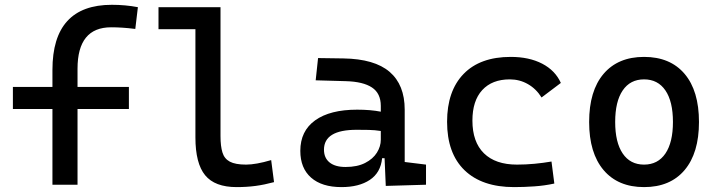

<svg xmlns="http://www.w3.org/2000/svg" viewBox="-20 -762 2970 792"><path d="M196.3 0V-312.5H33.2V-403.3H196.3V-473.6Q196.3 -742.2 441.4 -742.2Q497.1 -742.2 548.8 -732.4L538.1 -642.6Q507.3 -646.5 483.9 -647.9Q460.4 -649.4 438.5 -649.4Q299.8 -649.4 299.8 -478.5V-403.3H511.7V-312.5H299.8V0Z M956.1 9.8Q866.2 9.8 826.2 -39.1Q786.1 -87.9 786.1 -195.3V-641.6H633.8V-732.4H889.6V-200.2Q889.6 -159.2 897.5 -133.3Q905.3 -107.4 928 -95.2Q950.7 -83 995.1 -83Q1035.6 -83 1098.6 -101.6L1110.4 -10.7Q1070.8 0 1034.4 4.9Q998 9.8 956.1 9.8Z M1571.3 4.9 1566.4 -109.4H1556.2Q1550.3 -49.8 1505.6 -20Q1460.9 9.8 1388.7 9.8Q1307.6 9.8 1263.2 -29.3Q1218.8 -68.4 1218.8 -139.6Q1218.8 -221.7 1280 -265.6Q1341.3 -309.6 1453.1 -309.6Q1508.8 -309.6 1550.8 -301.3V-325.2Q1550.8 -377 1514.4 -401.1Q1478 -425.3 1406.2 -427.2L1282.2 -430.7L1292 -522.5L1396.5 -521Q1524.9 -519 1587.2 -465.6Q1649.4 -412.1 1649.4 -309.6V-93.8L1737.3 -83V0ZM1550.8 -221.7Q1525.9 -225.6 1501.2 -226.1Q1476.6 -226.6 1451.2 -226.6Q1316.4 -226.6 1316.4 -144.5Q1316.4 -110.4 1339.6 -91.8Q1362.8 -73.2 1405.3 -73.2Q1453.6 -73.2 1486.1 -89.8Q1518.6 -106.4 1534.7 -132.3Q1550.8 -158.2 1550.8 -185.5Z M2100.6 9.8Q1968.3 9.8 1896.2 -59.8Q1824.2 -129.4 1824.2 -259.8Q1824.2 -386.7 1892.3 -457Q1960.4 -527.3 2086.9 -527.3Q2162.6 -527.3 2216.6 -499.3Q2270.5 -471.2 2293.5 -419.9L2213.9 -359.9Q2191.9 -395.5 2157.7 -415Q2123.5 -434.6 2083 -434.6Q2009.8 -434.6 1969.2 -390.4Q1928.7 -346.2 1928.7 -264.6Q1928.7 -176.3 1976.3 -129.6Q2023.9 -83 2112.3 -83Q2148.4 -83 2184.6 -86.4Q2220.7 -89.8 2254.9 -95.7L2266.6 -4.9Q2226.6 3.9 2183.8 6.8Q2141.1 9.8 2100.6 9.8Z M2636.7 9.8Q2529.3 9.8 2469.7 -60.5Q2410.2 -130.9 2410.2 -258.8Q2410.2 -387.2 2469.7 -457.3Q2529.3 -527.3 2636.7 -527.3Q2744.6 -527.3 2804 -457.3Q2863.3 -387.2 2863.3 -258.8Q2863.3 -130.9 2804 -60.5Q2744.6 9.8 2636.7 9.8ZM2636.7 -83Q2693.8 -83 2724.9 -128.9Q2755.9 -174.8 2755.9 -258.8Q2755.9 -343.3 2724.9 -388.9Q2693.8 -434.6 2636.7 -434.6Q2579.6 -434.6 2548.6 -388.9Q2517.6 -343.3 2517.6 -258.8Q2517.6 -174.8 2548.6 -128.9Q2579.6 -83 2636.7 -83Z"/></svg>

Font: CaskaydiaCove NFP
Style: Regular
Weight: 400
Designer: Aaron Bell
Foundry: Saja Typeworks
Version: Version 2111.001; VTT 6.35;Nerd Fonts 3.1.1